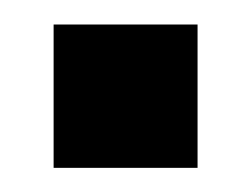

<svg xmlns="http://www.w3.org/2000/svg" viewBox="-20 -139 207 159"><path d="M24.4 0V-118.7H143.6V0Z"/></svg>

Font: News Cycle
Style: Bold
Weight: 700
Version: Version 0.5.1